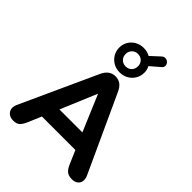

<svg xmlns="http://www.w3.org/2000/svg" viewBox="-292 -1189 1338 1338"><g transform="rotate(45 376.5 -520.5)"><path d="M91 9Q63 9 45.5 -4Q28 -17 23.5 -39Q19 -61 32 -88L288 -649Q304 -683 326 -698.5Q348 -714 377 -714Q406 -714 428 -698.5Q450 -683 465 -649L723 -88Q736 -61 732.5 -38.5Q729 -16 712 -3.5Q695 9 668 9Q634 9 615.5 -7Q597 -23 583 -57L523 -196L585 -153H168L230 -196L171 -57Q156 -22 139.5 -6.5Q123 9 91 9ZM375 -540 247 -235 220 -274H533L506 -235L377 -540ZM377 -753Q342 -753 314 -769Q286 -785 269.5 -812.5Q253 -840 253 -874Q253 -908 269.5 -935Q286 -962 314 -977.5Q342 -993 377 -993Q394 -993 410 -989Q426 -985 439 -977L505 -1038Q519 -1051 534 -1049.5Q549 -1048 559.5 -1037.5Q570 -1027 571 -1012.5Q572 -998 558 -986L488 -926Q501 -902 501 -874Q501 -840 484.5 -812.5Q468 -785 440 -769Q412 -753 377 -753ZM377 -812Q404 -812 421 -829.5Q438 -847 438 -874Q438 -900 421 -917.5Q404 -935 377 -935Q351 -935 333.5 -917.5Q316 -900 316 -874Q316 -847 333.5 -829.5Q351 -812 377 -812Z"/></g></svg>

Font: Nunito ExtraLight ExtraBold
Style: Regular
Weight: 800
Version: Version 3.602